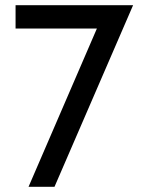

<svg xmlns="http://www.w3.org/2000/svg" viewBox="-20 -720 543 740"><path d="M90 0 372 -653 398 -610H40V-700H493L190 0Z"/></svg>

Font: Cabin Resolve
Style: Regular-Resolve
Weight: 400
Designer: Pablo Impallari
Foundry: Pablo Impallari. http://www.impallari.com Igino Marini. http://www.ikern.com
Version: Version 3.001